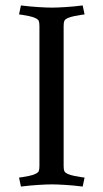

<svg xmlns="http://www.w3.org/2000/svg" viewBox="-20 -678 379 706"><path d="M214 -582V-68Q214 -55 216.5 -49Q219 -43 230 -38Q240 -34 254 -31Q268 -28 279.5 -26.5Q291 -25 291 -25L284 8Q253 4 221.5 2Q190 0 170 0Q151 0 120 2Q89 4 57 8L50 -25Q50 -25 61 -26.5Q72 -28 86 -31Q100 -34 109 -38Q120 -43 122.5 -49Q125 -55 125 -68V-582Q125 -595 122.5 -601Q120 -607 109 -612Q100 -616 86 -619Q72 -622 61 -623.5Q50 -625 50 -625L57 -658Q89 -654 120 -652Q151 -650 170 -650Q190 -650 221.5 -652Q253 -654 284 -658L291 -625Q291 -625 279.5 -623.5Q268 -622 254 -619Q240 -616 230 -612Q219 -607 216.5 -601Q214 -595 214 -582Z"/></svg>

Font: Buenard
Style: Regular
Weight: 400
Version: Version 2.000